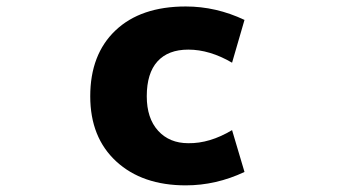

<svg xmlns="http://www.w3.org/2000/svg" viewBox="-20 -555 1040 587"><path d="M689.5 -157.2 727.5 -29.3Q640.6 11.7 547.9 11.7Q415 11.7 335.4 -61.5Q255.9 -134.8 255.9 -260.7Q255.9 -388.7 333 -461.9Q410.2 -535.2 547.9 -535.2Q640.6 -535.2 727.5 -494.1L689.5 -363.3Q621.1 -403.3 555.7 -403.3Q494.1 -403.3 461.4 -367.2Q428.7 -331.1 428.7 -260.7Q428.7 -193.4 463.4 -155.3Q498 -117.2 555.7 -117.2Q621.1 -116.2 689.5 -157.2Z"/></svg>

Font: GenEi Gothic M Heavy
Style: Regular
Weight: 800
Designer: o_tamon (Modified); [Source Han Sans]
Ryoko NISHIZUKA  (kana & ideographs); Paul D. Hunt (Latin, Greek & Cyrillic); Wenl
Version: Version 1.1a;Original Version 1.004